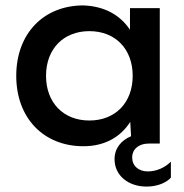

<svg xmlns="http://www.w3.org/2000/svg" viewBox="-20 -530 680 709"><path d="M288 -510C141 -510 40 -406 40 -250C40 -94 141 10 288 10C368 10 426 -25 461 -80L464 -27C428 -12 403 17 403 58C403 119 455 159 521 159C564 159 596 143 611 126V67C590 88 559 103 526 103C491 103 468 82 468 51C468 23 490 0 531 0H570V-500H460V-420C424 -474 367 -507 288 -510ZM310 -85C214 -85 150 -151 150 -250C150 -349 214 -415 310 -415C406 -415 470 -349 470 -250C470 -151 406 -85 310 -85Z"/></svg>

Font: Goli Medium
Style: Regular
Weight: 500
Designer: jaikishan Patel
Foundry: MagicType
Version: Version 1.000;Glyphs 3.2 (3242)